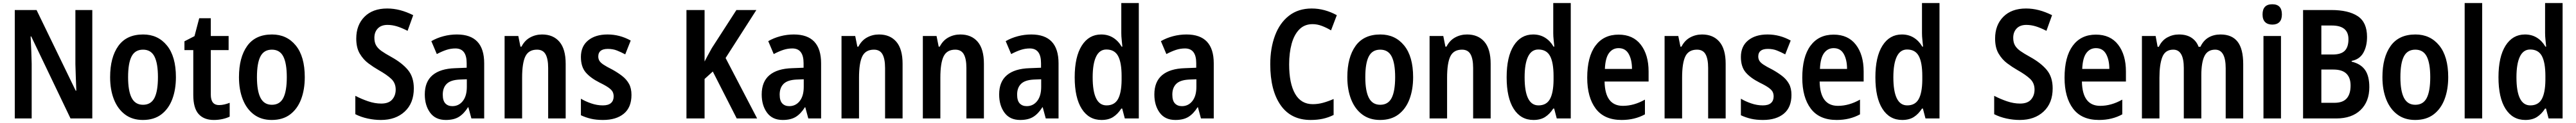

<svg xmlns="http://www.w3.org/2000/svg" viewBox="-20 -780 16912 810"><path d="M586 0H443L185 -540H181Q184 -485 185.5 -443Q187 -401 188 -361V0H77V-714H220L477 -183H481Q479 -237 477.5 -277.5Q476 -318 475 -358V-714H586Z M1135 -272Q1135 -190 1111 -126.5Q1087 -63 1039 -26.5Q991 10 918 10Q849 10 801 -26Q753 -62 728 -125.5Q703 -189 703 -272Q703 -402 757 -477.5Q811 -553 920 -553Q1017 -553 1076 -480.5Q1135 -408 1135 -272ZM821 -272Q821 -181 844.5 -135.5Q868 -90 919 -90Q971 -90 994 -135Q1017 -180 1017 -272Q1017 -363 994 -408Q971 -453 919 -453Q867 -453 844 -408.5Q821 -364 821 -272Z M1418 -88Q1435 -88 1452.5 -92Q1470 -96 1488 -103V-12Q1468 -2 1440.5 4Q1413 10 1384 10Q1319 10 1284 -29Q1249 -68 1249 -155V-450H1191V-508L1257 -542L1288 -660H1364V-543H1481V-450H1364V-157Q1364 -88 1418 -88Z M1981 -272Q1981 -190 1957 -126.5Q1933 -63 1885 -26.5Q1837 10 1764 10Q1695 10 1647 -26Q1599 -62 1574 -125.5Q1549 -189 1549 -272Q1549 -402 1603 -477.5Q1657 -553 1766 -553Q1863 -553 1922 -480.5Q1981 -408 1981 -272ZM1667 -272Q1667 -181 1690.5 -135.5Q1714 -90 1765 -90Q1817 -90 1840 -135Q1863 -180 1863 -272Q1863 -363 1840 -408Q1817 -453 1765 -453Q1713 -453 1690 -408.5Q1667 -364 1667 -272Z M2697 -198Q2697 -101 2637.5 -45.5Q2578 10 2481 10Q2438 10 2394 0.5Q2350 -9 2313 -28V-149Q2353 -128 2397 -113Q2441 -98 2483 -98Q2532 -98 2555 -124.5Q2578 -151 2578 -190Q2578 -233 2549 -260.5Q2520 -288 2465 -319Q2432 -338 2398.5 -363Q2365 -388 2342 -427Q2319 -466 2319 -526Q2319 -615 2373 -669.5Q2427 -724 2522 -724Q2565 -724 2607 -713Q2649 -702 2693 -680L2656 -577Q2617 -597 2586 -606.5Q2555 -616 2524 -616Q2483 -616 2460.5 -592.5Q2438 -569 2438 -531Q2438 -501 2449.5 -481Q2461 -461 2485 -444Q2509 -427 2549 -405Q2621 -365 2659 -318.5Q2697 -272 2697 -198Z M2980 -553Q3159 -553 3159 -363V0H3075L3055 -74H3053Q3026 -31 2993 -10.5Q2960 10 2907 10Q2839 10 2804 -38Q2769 -86 2769 -158Q2769 -242 2820 -285Q2871 -328 2969 -331L3044 -334V-364Q3044 -461 2970 -461Q2940 -461 2911 -451.5Q2882 -442 2848 -424L2812 -509Q2848 -530 2891.5 -541.5Q2935 -553 2980 -553ZM2996 -256Q2938 -253 2912.5 -227.5Q2887 -202 2887 -157Q2887 -117 2904 -99Q2921 -81 2950 -81Q2992 -81 3018.5 -114.5Q3045 -148 3045 -208V-258Z M3539 -553Q3612 -553 3653 -505Q3694 -457 3694 -360V0H3579V-332Q3579 -392 3562 -422.5Q3545 -453 3506 -453Q3451 -453 3429.5 -409Q3408 -365 3408 -268V0H3293V-543H3383L3397 -473H3404Q3425 -514 3461 -533.5Q3497 -553 3539 -553Z M4126 -155Q4126 -73 4076 -31.5Q4026 10 3939 10Q3895 10 3860.5 2Q3826 -6 3794 -21V-130Q3824 -112 3862 -99Q3900 -86 3938 -86Q3974 -86 3991.5 -101.5Q4009 -117 4009 -145Q4009 -161 4003 -174Q3997 -187 3977.5 -201.5Q3958 -216 3917 -236Q3856 -267 3825 -304Q3794 -341 3794 -405Q3794 -475 3841.5 -514Q3889 -553 3969 -553Q4049 -553 4121 -513L4085 -422Q4057 -437 4030.5 -447.5Q4004 -458 3971 -458Q3908 -458 3908 -408Q3908 -393 3915 -380.5Q3922 -368 3942 -354.5Q3962 -341 4000 -322Q4036 -302 4064.5 -280Q4093 -258 4109.5 -228.5Q4126 -199 4126 -155Z M4951 0H4817L4660 -309L4606 -260V0H4487V-714H4606V-375Q4615 -392 4626.5 -414Q4638 -436 4654 -464L4815 -714H4946L4744 -398Z M5192 -553Q5371 -553 5371 -363V0H5287L5267 -74H5265Q5238 -31 5205 -10.5Q5172 10 5119 10Q5051 10 5016 -38Q4981 -86 4981 -158Q4981 -242 5032 -285Q5083 -328 5181 -331L5256 -334V-364Q5256 -461 5182 -461Q5152 -461 5123 -451.5Q5094 -442 5060 -424L5024 -509Q5060 -530 5103.5 -541.5Q5147 -553 5192 -553ZM5208 -256Q5150 -253 5124.5 -227.5Q5099 -202 5099 -157Q5099 -117 5116 -99Q5133 -81 5162 -81Q5204 -81 5230.5 -114.5Q5257 -148 5257 -208V-258Z M5751 -553Q5824 -553 5865 -505Q5906 -457 5906 -360V0H5791V-332Q5791 -392 5774 -422.5Q5757 -453 5718 -453Q5663 -453 5641.5 -409Q5620 -365 5620 -268V0H5505V-543H5595L5609 -473H5616Q5637 -514 5673 -533.5Q5709 -553 5751 -553Z M6285 -553Q6358 -553 6399 -505Q6440 -457 6440 -360V0H6325V-332Q6325 -392 6308 -422.5Q6291 -453 6252 -453Q6197 -453 6175.5 -409Q6154 -365 6154 -268V0H6039V-543H6129L6143 -473H6150Q6171 -514 6207 -533.5Q6243 -553 6285 -553Z M6751 -553Q6930 -553 6930 -363V0H6846L6826 -74H6824Q6797 -31 6764 -10.5Q6731 10 6678 10Q6610 10 6575 -38Q6540 -86 6540 -158Q6540 -242 6591 -285Q6642 -328 6740 -331L6815 -334V-364Q6815 -461 6741 -461Q6711 -461 6682 -451.5Q6653 -442 6619 -424L6583 -509Q6619 -530 6662.5 -541.5Q6706 -553 6751 -553ZM6767 -256Q6709 -253 6683.5 -227.5Q6658 -202 6658 -157Q6658 -117 6675 -99Q6692 -81 6721 -81Q6763 -81 6789.5 -114.5Q6816 -148 6816 -208V-258Z M7212 10Q7129 10 7082.5 -63Q7036 -136 7036 -271Q7036 -406 7082.5 -479.5Q7129 -553 7210 -553Q7254 -553 7288 -532Q7322 -511 7344 -473H7349Q7347 -496 7344.5 -518.5Q7342 -541 7342 -562V-760H7457V0H7365L7348 -65H7342Q7319 -29 7288.5 -9.5Q7258 10 7212 10ZM7245 -86Q7297 -86 7320 -127Q7343 -168 7344 -252V-279Q7344 -368 7321 -411Q7298 -454 7244 -454Q7199 -454 7176.5 -407Q7154 -360 7154 -271Q7154 -86 7245 -86Z M7770 -553Q7949 -553 7949 -363V0H7865L7845 -74H7843Q7816 -31 7783 -10.5Q7750 10 7697 10Q7629 10 7594 -38Q7559 -86 7559 -158Q7559 -242 7610 -285Q7661 -328 7759 -331L7834 -334V-364Q7834 -461 7760 -461Q7730 -461 7701 -451.5Q7672 -442 7638 -424L7602 -509Q7638 -530 7681.5 -541.5Q7725 -553 7770 -553ZM7786 -256Q7728 -253 7702.5 -227.5Q7677 -202 7677 -157Q7677 -117 7694 -99Q7711 -81 7740 -81Q7782 -81 7808.5 -114.5Q7835 -148 7835 -208V-258Z M8598 -621Q8545 -621 8511 -586.5Q8477 -552 8460.5 -492Q8444 -432 8444 -356Q8444 -231 8483 -162.5Q8522 -94 8599 -94Q8633 -94 8666 -103Q8699 -112 8736 -128V-23Q8702 -6 8665.5 2Q8629 10 8585 10Q8456 10 8388 -87.5Q8320 -185 8320 -357Q8320 -462 8351 -545.5Q8382 -629 8443 -676.5Q8504 -724 8592 -724Q8636 -724 8677.5 -712.5Q8719 -701 8757 -680L8719 -580Q8689 -598 8658.5 -609.5Q8628 -621 8598 -621Z M9258 -272Q9258 -190 9234 -126.5Q9210 -63 9162 -26.5Q9114 10 9041 10Q8972 10 8924 -26Q8876 -62 8851 -125.5Q8826 -189 8826 -272Q8826 -402 8880 -477.5Q8934 -553 9043 -553Q9140 -553 9199 -480.5Q9258 -408 9258 -272ZM8944 -272Q8944 -181 8967.5 -135.5Q8991 -90 9042 -90Q9094 -90 9117 -135Q9140 -180 9140 -272Q9140 -363 9117 -408Q9094 -453 9042 -453Q8990 -453 8967 -408.5Q8944 -364 8944 -272Z M9612 -553Q9685 -553 9726 -505Q9767 -457 9767 -360V0H9652V-332Q9652 -392 9635 -422.5Q9618 -453 9579 -453Q9524 -453 9502.5 -409Q9481 -365 9481 -268V0H9366V-543H9456L9470 -473H9477Q9498 -514 9534 -533.5Q9570 -553 9612 -553Z M10048 10Q9965 10 9918.5 -63Q9872 -136 9872 -271Q9872 -406 9918.5 -479.5Q9965 -553 10046 -553Q10090 -553 10124 -532Q10158 -511 10180 -473H10185Q10183 -496 10180.5 -518.5Q10178 -541 10178 -562V-760H10293V0H10201L10184 -65H10178Q10155 -29 10124.5 -9.5Q10094 10 10048 10ZM10081 -86Q10133 -86 10156 -127Q10179 -168 10180 -252V-279Q10180 -368 10157 -411Q10134 -454 10080 -454Q10035 -454 10012.5 -407Q9990 -360 9990 -271Q9990 -86 10081 -86Z M10607 -552Q10702 -552 10753 -485.5Q10804 -419 10804 -309V-243H10515Q10518 -83 10635 -83Q10708 -83 10780 -124V-27Q10713 10 10627 10Q10513 10 10457 -64.5Q10401 -139 10401 -268Q10401 -406 10455 -479Q10509 -552 10607 -552ZM10607 -463Q10568 -463 10544 -430.5Q10520 -398 10517 -326H10695Q10695 -386 10673.5 -424.5Q10652 -463 10607 -463Z M11155 -553Q11228 -553 11269 -505Q11310 -457 11310 -360V0H11195V-332Q11195 -392 11178 -422.5Q11161 -453 11122 -453Q11067 -453 11045.5 -409Q11024 -365 11024 -268V0H10909V-543H10999L11013 -473H11020Q11041 -514 11077 -533.5Q11113 -553 11155 -553Z M11742 -155Q11742 -73 11692 -31.5Q11642 10 11555 10Q11511 10 11476.5 2Q11442 -6 11410 -21V-130Q11440 -112 11478 -99Q11516 -86 11554 -86Q11590 -86 11607.5 -101.5Q11625 -117 11625 -145Q11625 -161 11619 -174Q11613 -187 11593.5 -201.5Q11574 -216 11533 -236Q11472 -267 11441 -304Q11410 -341 11410 -405Q11410 -475 11457.5 -514Q11505 -553 11585 -553Q11665 -553 11737 -513L11701 -422Q11673 -437 11646.5 -447.5Q11620 -458 11587 -458Q11524 -458 11524 -408Q11524 -393 11531 -380.5Q11538 -368 11558 -354.5Q11578 -341 11616 -322Q11652 -302 11680.5 -280Q11709 -258 11725.5 -228.5Q11742 -199 11742 -155Z M12019 -552Q12114 -552 12165 -485.5Q12216 -419 12216 -309V-243H11927Q11930 -83 12047 -83Q12120 -83 12192 -124V-27Q12125 10 12039 10Q11925 10 11869 -64.5Q11813 -139 11813 -268Q11813 -406 11867 -479Q11921 -552 12019 -552ZM12019 -463Q11980 -463 11956 -430.5Q11932 -398 11929 -326H12107Q12107 -386 12085.5 -424.5Q12064 -463 12019 -463Z M12469 10Q12386 10 12339.5 -63Q12293 -136 12293 -271Q12293 -406 12339.5 -479.5Q12386 -553 12467 -553Q12511 -553 12545 -532Q12579 -511 12601 -473H12606Q12604 -496 12601.5 -518.5Q12599 -541 12599 -562V-760H12714V0H12622L12605 -65H12599Q12576 -29 12545.5 -9.5Q12515 10 12469 10ZM12502 -86Q12554 -86 12577 -127Q12600 -168 12601 -252V-279Q12601 -368 12578 -411Q12555 -454 12501 -454Q12456 -454 12433.5 -407Q12411 -360 12411 -271Q12411 -86 12502 -86Z M13457 -198Q13457 -101 13397.5 -45.5Q13338 10 13241 10Q13198 10 13154 0.5Q13110 -9 13073 -28V-149Q13113 -128 13157 -113Q13201 -98 13243 -98Q13292 -98 13315 -124.5Q13338 -151 13338 -190Q13338 -233 13309 -260.5Q13280 -288 13225 -319Q13192 -338 13158.5 -363Q13125 -388 13102 -427Q13079 -466 13079 -526Q13079 -615 13133 -669.5Q13187 -724 13282 -724Q13325 -724 13367 -713Q13409 -702 13453 -680L13416 -577Q13377 -597 13346 -606.5Q13315 -616 13284 -616Q13243 -616 13220.5 -592.5Q13198 -569 13198 -531Q13198 -501 13209.5 -481Q13221 -461 13245 -444Q13269 -427 13309 -405Q13381 -365 13419 -318.5Q13457 -272 13457 -198Z M13741 -552Q13836 -552 13887 -485.5Q13938 -419 13938 -309V-243H13649Q13652 -83 13769 -83Q13842 -83 13914 -124V-27Q13847 10 13761 10Q13647 10 13591 -64.5Q13535 -139 13535 -268Q13535 -406 13589 -479Q13643 -552 13741 -552ZM13741 -463Q13702 -463 13678 -430.5Q13654 -398 13651 -326H13829Q13829 -386 13807.5 -424.5Q13786 -463 13741 -463Z M14559 -553Q14634 -553 14671 -505.5Q14708 -458 14708 -358V0H14593V-330Q14593 -453 14524 -453Q14474 -453 14453.5 -410.5Q14433 -368 14433 -284V0H14318V-332Q14318 -453 14249 -453Q14196 -453 14177 -404.5Q14158 -356 14158 -268V0H14043V-543H14133L14146 -472H14154Q14174 -514 14209.5 -533.5Q14245 -553 14286 -553Q14336 -553 14368.5 -531.5Q14401 -510 14415 -472H14427Q14447 -514 14481 -533.5Q14515 -553 14559 -553Z M14899 -752Q14962 -752 14962 -685Q14962 -651 14945.5 -634.5Q14929 -618 14899 -618Q14869 -618 14852 -634.5Q14835 -651 14835 -685Q14835 -752 14899 -752ZM14956 -543V0H14841V-543Z M15286 -714Q15399 -714 15460 -673.5Q15521 -633 15521 -537Q15521 -475 15496.5 -432Q15472 -389 15420 -379V-374Q15479 -360 15507.5 -320Q15536 -280 15536 -206Q15536 -111 15478.5 -55.5Q15421 0 15319 0H15101V-714ZM15295 -421Q15350 -421 15374.5 -445.5Q15399 -470 15399 -522Q15399 -612 15290 -612H15221V-421ZM15221 -322V-103H15307Q15362 -103 15387.5 -132Q15413 -161 15413 -217Q15413 -268 15385.5 -295Q15358 -322 15300 -322Z M16054 -272Q16054 -190 16030 -126.5Q16006 -63 15958 -26.5Q15910 10 15837 10Q15768 10 15720 -26Q15672 -62 15647 -125.5Q15622 -189 15622 -272Q15622 -402 15676 -477.5Q15730 -553 15839 -553Q15936 -553 15995 -480.5Q16054 -408 16054 -272ZM15740 -272Q15740 -181 15763.5 -135.5Q15787 -90 15838 -90Q15890 -90 15913 -135Q15936 -180 15936 -272Q15936 -363 15913 -408Q15890 -453 15838 -453Q15786 -453 15763 -408.5Q15740 -364 15740 -272Z M16277 0H16162V-760H16277Z M16560 10Q16477 10 16430.5 -63Q16384 -136 16384 -271Q16384 -406 16430.5 -479.5Q16477 -553 16558 -553Q16602 -553 16636 -532Q16670 -511 16692 -473H16697Q16695 -496 16692.5 -518.5Q16690 -541 16690 -562V-760H16805V0H16713L16696 -65H16690Q16667 -29 16636.5 -9.5Q16606 10 16560 10ZM16593 -86Q16645 -86 16668 -127Q16691 -168 16692 -252V-279Q16692 -368 16669 -411Q16646 -454 16592 -454Q16547 -454 16524.5 -407Q16502 -360 16502 -271Q16502 -86 16593 -86Z"/></svg>

Font: Noto Sans Kannada Condensed SemiBold
Style: Regular
Weight: 600
Width: 3
Designer: Jelle Bosma - Monotype Design Team
Foundry: Monotype Imaging Inc.
Version: Version 2.005; ttfautohint (v1.8.4.7-5d5b)